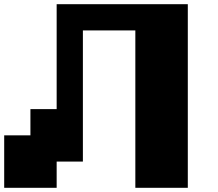

<svg xmlns="http://www.w3.org/2000/svg" viewBox="-20 -1020 1040 915"><path d="M0 -125V-375H125V-500H250V-1000H875V-125H625V-875H375V-250H250V-125Z"/></svg>

Font: Press Start 2P
Style: Regular
Weight: 400
Designer: CodeMan38
Foundry: CodeMan38
Version: Version 3.000